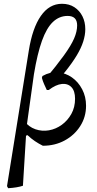

<svg xmlns="http://www.w3.org/2000/svg" viewBox="-20 -757 510 1013"><path d="M23 236 17 225 132 -490Q151 -609 195.5 -673Q240 -737 307 -737Q345 -737 372.5 -719Q400 -701 415 -671Q430 -641 430 -603Q430 -572 419 -537.5Q408 -503 384.5 -464Q361 -425 324.5 -379.5Q288 -334 237 -282L215 -335Q280 -413 317.5 -465Q355 -517 371 -554Q387 -591 387 -623Q387 -673 337 -673Q293 -673 259.5 -641.5Q226 -610 201.5 -542Q177 -474 159 -365L120 -86L101 223Q72 233 23 236ZM206 12Q184 1 164 -12.5Q144 -26 125 -44L93 -32L106 -120Q132 -87 167 -75Q202 -63 238.5 -69.5Q275 -76 306 -98.5Q337 -121 356.5 -156Q376 -191 376 -236Q376 -277 357 -297Q338 -317 306.5 -314Q275 -311 237 -282H227Q220 -297 213 -312.5Q206 -328 201 -346L204 -356Q245 -379 285.5 -375.5Q326 -372 359.5 -348.5Q393 -325 413.5 -286Q434 -247 434 -199Q434 -140 403.5 -92Q373 -44 321.5 -16Q270 12 206 12Z"/></svg>

Font: Alegreya
Style: Italic
Weight: 400
Italic angle: -7°
Designer: Juan Pablo del Peral
Foundry: Huerta Tipografica
Version: Version 2.009